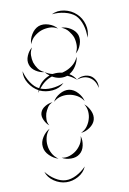

<svg xmlns="http://www.w3.org/2000/svg" viewBox="-147 -695 630 936"><g transform="rotate(-15 168.5 -227.0)"><path d="M211 -628Q241 -640 274.5 -630Q308 -620 330 -595Q352 -571 358 -536.5Q364 -502 349 -473Q354 -505 347 -537Q340 -569 323 -589Q305 -608 274 -618.5Q243 -629 211 -628ZM76 -513Q78 -537 94.5 -559.5Q111 -582 134 -589Q157 -595 183 -584Q209 -573 222 -553Q203 -567 181 -568.5Q159 -570 140 -565Q122 -560 104 -547.5Q86 -535 76 -513ZM238 -553Q261 -551 282.5 -535Q304 -519 310 -497Q315 -475 304 -450.5Q293 -426 274 -413Q287 -431 289 -452Q291 -473 287 -491Q282 -508 270.5 -525.5Q259 -543 238 -553ZM104 -365Q83 -368 63 -383.5Q43 -399 39 -420Q34 -441 46 -463.5Q58 -486 76 -497Q63 -480 61 -461Q59 -442 62 -425Q66 -408 75.5 -391.5Q85 -375 104 -365ZM48 -275Q50 -281 53 -287Q26 -305 10.5 -335.5Q-5 -366 1 -397Q6 -365 21.5 -336.5Q37 -308 58 -296Q80 -331 123 -343Q111 -353 104 -365Q120 -352 139 -346H143Q165 -347 186 -340Q191 -341 196 -342Q218 -346 239.5 -359.5Q261 -373 274 -397Q270 -375 254.5 -354.5Q239 -334 218 -324Q238 -309 247 -288Q229 -307 206 -319Q204 -319 201 -318Q184 -315 166 -319.5Q148 -324 133 -335Q96 -327 63 -293Q86 -281 117.5 -280.5Q149 -280 179 -290Q154 -269 119 -269Q84 -269 56 -285Q52 -280 48 -275ZM247 -288Q262 -298 281.5 -297.5Q301 -297 316 -287Q330 -277 337 -258.5Q344 -240 339 -222Q336 -260 310 -279Q284 -298 247 -288ZM111 -213Q124 -233 149 -244.5Q174 -256 197 -251Q220 -245 236.5 -223Q253 -201 256 -178Q245 -199 227 -211Q209 -223 191 -227Q173 -232 151.5 -229.5Q130 -227 111 -213ZM59 -108Q46 -120 38.5 -141Q31 -162 38 -178Q45 -195 65 -204.5Q85 -214 103 -213Q86 -208 76 -195Q66 -182 60 -169Q55 -156 53 -140Q51 -124 59 -108ZM250 -163Q266 -148 274.5 -123.5Q283 -99 275 -78Q267 -58 244 -45Q221 -32 199 -33Q220 -40 233 -55.5Q246 -71 252 -87Q259 -103 259.5 -123.5Q260 -144 250 -163ZM60 60Q38 52 19.5 30.5Q1 9 1 -15Q0 -39 17 -61Q34 -83 56 -92Q38 -76 31 -55Q24 -34 25 -15Q25 4 33.5 24.5Q42 45 60 60ZM193 -18Q198 4 190.5 29Q183 54 164 66Q146 78 120 75.5Q94 73 76 60Q97 66 116.5 61Q136 56 151 46Q166 36 178 20Q190 4 193 -18ZM174 130Q159 158 128.5 171.5Q98 185 67 181Q36 177 9.5 155.5Q-17 134 -23 104Q-7 130 18 149Q43 168 68 171Q93 174 121.5 162.5Q150 151 174 130Z"/></g></svg>

Font: Rubik Puddles
Style: Regular
Weight: 400
Designer: Hubert and Fischer, NaN
Foundry: Hubert and Fischer, NaN
Version: Version 2.200